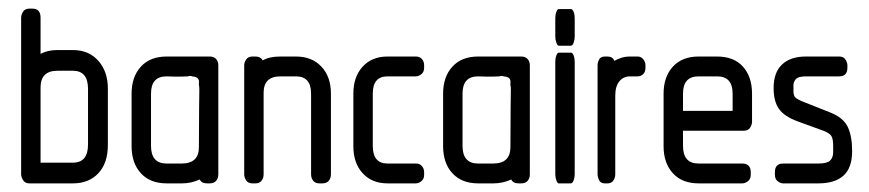

<svg xmlns="http://www.w3.org/2000/svg" viewBox="-20 -425 2015 445"><path d="M48 0Q38 0 33.5 -7.5Q29 -15 29 -21V-384Q29 -391 33.5 -398Q38 -405 48 -405H55Q74 -405 74 -384V-300Q90 -309 113 -309H149Q186 -309 208 -284Q230 -259 230 -220V-89Q230 -47 208 -23.5Q186 0 149 0ZM184 -219Q184 -261 149 -261H113Q74 -261 74 -222V-48H149Q184 -48 184 -90Z M460 0Q447 0 443 -9Q423 0 402 0H366Q328 0 306.5 -23.5Q285 -47 285 -86V-208Q285 -247 306.5 -270.5Q328 -294 366 -294H466Q476 -294 481 -288Q486 -282 486 -274V-21Q486 -12 481 -6Q476 0 466 0ZM442 -217Q442 -226 441 -227V-233Q442 -237 439.5 -242Q437 -247 425 -248Q424 -249 420 -249Q417 -249 416 -248Q412 -248 401.5 -247.5Q391 -247 366 -248Q330 -248 330 -208V-87Q330 -46 366 -46H401Q441 -46 441 -84Q441 -148 441.5 -177Q442 -206 442 -217Z M720 0Q711 0 706 -6Q701 -12 701 -21V-208Q701 -248 666 -248H630Q591 -248 591 -210V-21Q591 -12 586 -6Q581 0 572 0H565Q555 0 550.5 -7Q546 -14 546 -21V-274Q546 -280 550.5 -287Q555 -294 565 -294H572Q584 -294 589 -285Q604 -294 630 -294H666Q703 -294 725 -270.5Q747 -247 747 -208V-21Q747 -12 742 -6Q737 0 727 0Z M878 0Q842 0 820.5 -23.5Q799 -47 799 -86V-208Q799 -247 820.5 -270.5Q842 -294 878 -294H944Q953 -294 958 -288Q963 -282 963 -274V-268Q963 -258 956.5 -253Q950 -248 944 -248H878Q844 -248 844 -208V-87Q844 -46 878 -46H944Q953 -46 958 -40Q963 -34 963 -26V-20Q963 -10 956.5 -5Q950 0 944 0Z M1182 0Q1169 0 1165 -9Q1145 0 1124 0H1088Q1050 0 1028.5 -23.5Q1007 -47 1007 -86V-208Q1007 -247 1028.5 -270.5Q1050 -294 1088 -294H1188Q1198 -294 1203 -288Q1208 -282 1208 -274V-21Q1208 -12 1203 -6Q1198 0 1188 0ZM1164 -217Q1164 -226 1163 -227V-233Q1164 -237 1161.5 -242Q1159 -247 1147 -248Q1146 -249 1142 -249Q1139 -249 1138 -248Q1134 -248 1123.5 -247.5Q1113 -247 1088 -248Q1052 -248 1052 -208V-87Q1052 -46 1088 -46H1123Q1163 -46 1163 -84Q1163 -148 1163.5 -177Q1164 -206 1164 -217Z M1275 -319Q1272 -319 1269.5 -326Q1267 -333 1267 -340V-383Q1267 -391 1269.5 -397.5Q1272 -404 1275 -404H1303Q1307 -404 1309.5 -397.5Q1312 -391 1312 -383V-340Q1312 -333 1309.5 -326Q1307 -319 1303 -319ZM1275 0Q1272 0 1269.5 -7Q1267 -14 1267 -21V-282Q1267 -290 1269.5 -296.5Q1272 -303 1275 -303H1303Q1307 -303 1309.5 -296.5Q1312 -290 1312 -282V-21Q1312 -14 1309.5 -7Q1307 0 1303 0Z M1440 -248Q1425 -248 1415.5 -236.5Q1406 -225 1406 -203V-21Q1406 -13 1401.5 -6.5Q1397 0 1388 0H1382Q1372 0 1368.5 -7.5Q1365 -15 1365 -21V-274Q1365 -280 1368.5 -287Q1372 -294 1382 -294H1388Q1400 -294 1404 -284Q1411 -288 1420 -291Q1429 -294 1441 -294H1458Q1466 -294 1471 -287.5Q1476 -281 1476 -274V-268Q1476 -258 1470.5 -253Q1465 -248 1458 -248Z M1563 -122V-87Q1563 -46 1599 -46H1700Q1720 -46 1720 -26V-20Q1720 -10 1713.5 -5Q1707 0 1700 0H1599Q1561 0 1539.5 -23.5Q1518 -47 1518 -86V-208Q1518 -247 1539.5 -270.5Q1561 -294 1599 -294H1642Q1681 -294 1702 -270.5Q1723 -247 1723 -208V-143Q1723 -136 1718.5 -129Q1714 -122 1704 -122ZM1599 -248Q1563 -248 1563 -208V-168H1678V-208Q1678 -248 1642 -248Z M1795 0Q1789 0 1782.5 -5Q1776 -10 1776 -20V-26Q1776 -46 1795 -46H1877Q1897 -46 1904 -53Q1911 -60 1911 -72V-87Q1911 -103 1907 -109.5Q1903 -116 1891 -121L1828 -144Q1798 -155 1785.5 -172.5Q1773 -190 1773 -221Q1773 -257 1792.5 -275.5Q1812 -294 1848 -294H1925Q1935 -294 1939.5 -287Q1944 -280 1944 -274V-268Q1944 -248 1925 -248H1848Q1830 -248 1824.5 -241.5Q1819 -235 1819 -228V-214Q1819 -204 1823 -199.5Q1827 -195 1842 -189L1905 -164Q1935 -152 1945 -130.5Q1955 -109 1955 -75Q1955 -36 1935 -18Q1915 0 1877 0Z"/></svg>

Font: Chathura
Style: ExtraBold
Weight: 800
Designer: Appaji Ambarisha Darbha
Foundry: Aditya Fonts
Version: Version 1.001 2016